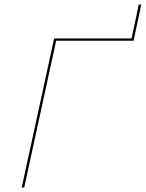

<svg xmlns="http://www.w3.org/2000/svg" viewBox="-20 -828 644 848"><path d="M604 -808 570 -648H228L87 0H76L219 -658H561L593 -808Z"/></svg>

Font: EauTestInfant Hairline
Style: Italic
Weight: 250
Italic angle: -12°
Designer: Christian Thalmann (Catharsis Fonts)
Version: Version 0.001;PS 000.001;hotconv 1.0.88;makeotf.lib2.5.64775